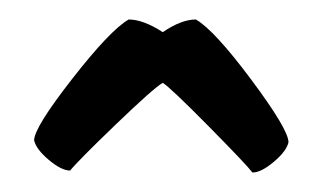

<svg xmlns="http://www.w3.org/2000/svg" viewBox="-20 -303 331 197"><path d="M147 -218Q138 -213 98.5 -175Q59 -137 52 -128Q43 -128 30 -139Q17 -150 15 -159Q15 -172 54 -222Q93 -272 112 -283Q127 -283 147 -270Q166 -283 181 -283Q200 -272 238 -221Q276 -170 276 -157Q274 -148 261 -137Q248 -126 239 -126Q233 -134 194 -173.5Q155 -213 147 -218Z"/></svg>

Font: Bubblegum Sans
Style: Regular
Weight: 400
Designer: Angel Koziupa and Alejandro Paul
Foundry: Angel Koziupa and Alejandro Paul
Version: Version 1.001